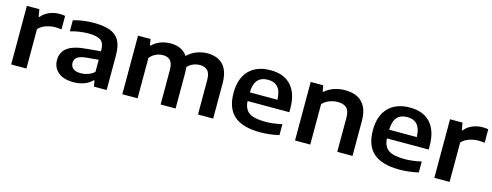

<svg xmlns="http://www.w3.org/2000/svg" viewBox="-23 -1136 4425 1727"><g transform="rotate(15 2189.5 -272.0)"><path d="M76 0V-545.5H192.5L203.5 -478H211Q239 -514 283.8 -533Q328.5 -552 378.5 -552Q406 -552 431.5 -547.5V-421.5Q417.5 -424 401.8 -425Q386 -426 371 -426Q332.5 -426 289.2 -412Q246 -398 218 -367V0Z M658.5 9.5Q562.5 9.5 513 -33.8Q463.5 -77 463.5 -146Q463.5 -220 520 -261.5Q576.5 -303 703 -312.5L825.5 -323.5V-334.5Q825.5 -401 790.2 -425.2Q755 -449.5 676 -449.5Q641 -449.5 595.8 -443.5Q550.5 -437.5 508.5 -424.5V-527.5Q552.5 -541 603.5 -547.5Q654.5 -554 698.5 -554Q789.5 -554 848.5 -532.8Q907.5 -511.5 936.2 -461.5Q965 -411.5 965 -324.5V0H846.5L837 -55H830Q800 -23.5 754.8 -7Q709.5 9.5 658.5 9.5ZM605 -157.5Q605 -124.5 628.2 -105Q651.5 -85.5 700 -85.5Q733.5 -85.5 766.2 -96.8Q799 -108 825.5 -131.5V-244.5L715 -234.5Q654.5 -228.5 629.8 -209.5Q605 -190.5 605 -157.5Z M1111 0V-545.5H1228L1237 -489H1244Q1311.5 -554 1416 -554Q1465.5 -554 1505.2 -536.2Q1545 -518.5 1570.5 -479.5Q1614 -520.5 1662.5 -537.2Q1711 -554 1757.5 -554Q1816.5 -554 1861.5 -531Q1906.5 -508 1931.8 -457.8Q1957 -407.5 1957 -326.5V0H1815.5V-319Q1815.5 -384 1789.2 -409.2Q1763 -434.5 1719.5 -434.5Q1687 -434.5 1656.8 -422.5Q1626.5 -410.5 1603.5 -384Q1607 -358 1607 -328.5V0H1467.5V-319Q1467.5 -384 1443 -409.2Q1418.5 -434.5 1375 -434.5Q1340.5 -434.5 1308.5 -419.8Q1276.5 -405 1253 -376V0Z M2395 10Q2233.5 10 2153.8 -58.2Q2074 -126.5 2074 -271.5Q2074 -406 2145 -480Q2216 -554 2346 -554Q2472 -554 2538 -479.2Q2604 -404.5 2604 -267.5V-232.5H2215Q2219 -158 2264.8 -125.8Q2310.5 -93.5 2416.5 -93.5Q2452 -93.5 2491.8 -98.5Q2531.5 -103.5 2571.5 -112.5V-10.5Q2523.5 0.5 2479.8 5.2Q2436 10 2395 10ZM2344 -465Q2282 -465 2249.2 -428.5Q2216.5 -392 2214.5 -313H2471.5Q2469.5 -391 2437.5 -428Q2405.5 -465 2344 -465Z M2719 0V-545.5H2836L2845 -489H2852Q2928.5 -554 3041 -554Q3104 -554 3152.2 -530.8Q3200.5 -507.5 3227.5 -457Q3254.5 -406.5 3254.5 -325V0H3112.5V-318.5Q3112.5 -383 3083.8 -408.8Q3055 -434.5 3003.5 -434.5Q2966.5 -434.5 2928 -420.8Q2889.5 -407 2861 -377.5V0Z M3692.5 10Q3531 10 3451.2 -58.2Q3371.5 -126.5 3371.5 -271.5Q3371.5 -406 3442.5 -480Q3513.5 -554 3643.5 -554Q3769.5 -554 3835.5 -479.2Q3901.5 -404.5 3901.5 -267.5V-232.5H3512.5Q3516.5 -158 3562.2 -125.8Q3608 -93.5 3714 -93.5Q3749.5 -93.5 3789.2 -98.5Q3829 -103.5 3869 -112.5V-10.5Q3821 0.5 3777.2 5.2Q3733.5 10 3692.5 10ZM3641.5 -465Q3579.5 -465 3546.8 -428.5Q3514 -392 3512 -313H3769Q3767 -391 3735 -428Q3703 -465 3641.5 -465Z M4016.5 0V-545.5H4133L4144 -478H4151.5Q4179.5 -514 4224.2 -533Q4269 -552 4319 -552Q4346.5 -552 4372 -547.5V-421.5Q4358 -424 4342.2 -425Q4326.5 -426 4311.5 -426Q4273 -426 4229.8 -412Q4186.5 -398 4158.5 -367V0Z"/></g></svg>

Font: Encode Sans Expanded Expanded SemiBold
Style: Regular
Weight: 600
Width: 7
Designer: Multiple Designers
Foundry: Impallari Type
Version: Version 3.000; ttfautohint (v1.8.3) -l 8 -r 50 -G 200 -x 14 